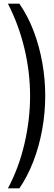

<svg xmlns="http://www.w3.org/2000/svg" viewBox="-20 -820 295 1040"><path d="M225 -302Q225 -389 209.5 -478Q194 -567 163 -649.5Q132 -732 85 -800H23Q82 -685 112.5 -556.5Q143 -428 143 -300Q143 -173 112.5 -41.5Q82 90 23 200H85Q129 136 160.5 54.5Q192 -27 208.5 -118Q225 -209 225 -302Z"/></svg>

Font: Big Shoulders Text
Style: Regular
Weight: 400
Designer: Patric King
Foundry: XO Type Co
Version: Version 1.000; ttfautohint (v1.8.2)